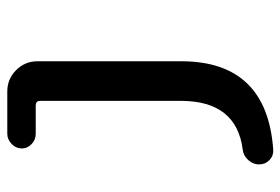

<svg xmlns="http://www.w3.org/2000/svg" viewBox="-144 -416 788 540"><g transform="rotate(-90 250.0 -146.0)"><path d="M98.6 228.5Q82 229.5 69.8 217.8Q57.6 206.1 57.6 188.5Q57.6 171.9 69.8 158.2Q82 144.5 99.6 142.6Q235.4 125 236.3 -29.3V-427.7Q236.3 -438.5 224.6 -439.5H143.6Q127 -439.5 114.7 -451.2Q102.5 -462.9 102.5 -478.5Q102.5 -495.1 115.2 -507.3Q127.9 -519.5 143.6 -519.5H262.7Q297.9 -519.5 322.8 -494.6Q347.7 -469.7 347.7 -434.6V-30.3Q347.7 210.9 98.6 228.5Z"/></g></svg>

Font: Rounded-X Mgen+ 1mn medium
Style: Regular
Weight: 500
Designer: [Source Han Sans]
Ryoko NISHIZUKA  (kana & ideographs); Paul D. Hunt (Latin, Greek & Cyrillic); Wenlong ZHANG  (bopomofo
Version: Version 1.059.20150602